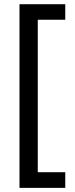

<svg xmlns="http://www.w3.org/2000/svg" viewBox="-20 -738 359 918"><path d="M292 160.2H73.2V-717.8H292V-643.6H160.6V85.4H292Z"/></svg>

Font: Open Sans SemiCondensed Medium
Style: Regular
Weight: 500
Width: 4
Designer: Monotype Design Team
Foundry: Monotype Imaging Inc.
Version: Version 3.000